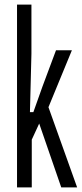

<svg xmlns="http://www.w3.org/2000/svg" viewBox="-20 -820 360 840"><path d="M54.5 0V-800H117.5V-585L111 -329.5H126L166 -442L225 -600H294.5L192 -351L317.5 0H248L151.5 -279.5L119 -209V0Z"/></svg>

Font: Big Shoulders Display Thin
Style: Regular
Weight: 400
Version: Version 2.002